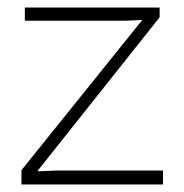

<svg xmlns="http://www.w3.org/2000/svg" viewBox="-20 -490 490 510"><path d="M37 0H413V-37H132L79 -35L404 -444V-470H46V-435H314L358 -437L37 -38Z"/></svg>

Font: Kreadon Extra Light
Style: Regular
Weight: 200
Designer: kohakuno
Foundry: StudioGnu
Version: Version 1.000;Glyphs 3.1.2 (3151)